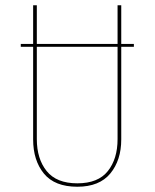

<svg xmlns="http://www.w3.org/2000/svg" viewBox="-20 -701 588 730"><path d="M489 -523H441V-171Q441 -92 399.5 -41.5Q358 9 274 9Q188 9 147 -41Q106 -91 106 -171V-523H59V-534H106V-681H120V-534H427V-681H441V-534H489ZM427 -523H120V-172Q120 -97 157.5 -50.5Q195 -4 274 -4Q353 -4 390 -50.5Q427 -97 427 -172Z"/></svg>

Font: Fira Sans Compressed Hair
Style: Regular
Weight: 100
Width: 1
Designer: bBox Type GmbH & Carrois Corporate GbR & Edenspiekermann AG
Foundry: bBox Type GmbH & Carrois Corporate GbR & Edenspiekermann AG
Version: Version 4.301